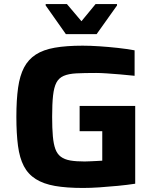

<svg xmlns="http://www.w3.org/2000/svg" viewBox="-20 -922 761 950"><path d="M391 8Q309 8 252 -2Q195 -12 157 -36Q119 -60 98 -100Q77 -140 69 -200.5Q61 -261 61 -344Q61 -428 69.5 -488Q78 -548 99 -588Q120 -628 157 -652Q194 -676 251 -686Q308 -696 389 -696Q426 -696 471.5 -693Q517 -690 562.5 -685Q608 -680 646 -673V-547Q609 -551 573 -554Q537 -557 506.5 -559Q476 -561 456 -561Q397 -561 358 -559Q319 -557 295 -546.5Q271 -536 259 -513Q247 -490 242.5 -449Q238 -408 238 -344Q238 -287 241.5 -248Q245 -209 254 -184.5Q263 -160 281 -146.5Q299 -133 327.5 -128Q356 -123 399 -123Q412 -123 428 -124Q444 -125 459.5 -125.5Q475 -126 486 -127V-273H374V-398H649V-13Q610 -7 563.5 -2.5Q517 2 472.5 5Q428 8 391 8ZM306 -753 206 -895V-902H311L383 -817L453 -902H559V-895L458 -753Z"/></svg>

Font: Saira SemiExpanded
Style: Bold
Weight: 700
Width: 6
Designer: Hector Gatti with collaboration of the Omnibus-Type team
Foundry: Omnibus-Type
Version: Version 1.101